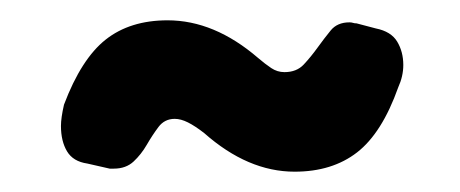

<svg xmlns="http://www.w3.org/2000/svg" viewBox="-20 -489 453 189"><path d="M372 -403Q356 -358 331.5 -339Q307 -320 270 -320Q224 -320 181 -358Q172 -365 165 -368.5Q158 -372 152 -372Q142 -372 136 -364Q130 -356 124.5 -346.5Q119 -337 111.5 -330Q104 -323 92 -323Q91 -323 90 -323Q89 -323 88 -323L66 -328Q52 -330 46 -340Q40 -350 40 -365Q40 -373 43 -386Q60 -431 84 -450Q108 -469 145 -469Q191 -469 234 -432Q241 -426 247 -422Q253 -418 260 -418Q272 -418 279 -425.5Q286 -433 292.5 -442Q299 -451 305.5 -459Q312 -467 324 -467Q326 -467 327.5 -466.5Q329 -466 331 -466L350 -461Q365 -458 371 -448Q377 -438 377 -425Q377 -414 372 -403Z"/></svg>

Font: H.H. Samuel
Style: Regular
Weight: 900
Width: 1
Designer: deFharo
Foundry: deFharo
Version: Version 1.009